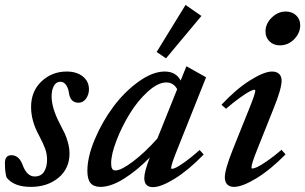

<svg xmlns="http://www.w3.org/2000/svg" viewBox="-40 -749 1241 781"><path d="M85.4 11.2Q16.6 11.2 -13.2 -26.9Q-20 -48.3 -20 -85.4Q-20 -117.7 6.3 -117.7Q37.6 -117.7 52.2 -77.6Q69.3 -31.2 101.1 -31.2Q127 -31.2 139.2 -50.5Q151.4 -69.8 151.4 -99.1Q151.4 -122.1 143.8 -143.6Q136.2 -165 119.1 -197.3Q86.4 -256.8 86.4 -313.5Q86.4 -377.9 128.9 -418Q171.4 -458 231.4 -458Q271.5 -458 296.6 -438.2Q321.8 -418.5 321.8 -385.7Q321.8 -364.3 309.8 -347.7Q297.9 -331.1 279.8 -331.1Q245.6 -331.1 240.2 -372.1Q237.8 -390.6 228.5 -403.6Q219.2 -416.5 206.1 -416.5Q188.5 -416.5 179.2 -399.7Q169.9 -382.8 169.9 -356.4Q169.9 -311 202.1 -248Q216.3 -221.2 223.4 -206.1Q230.5 -190.9 236.6 -168.5Q242.7 -146 242.7 -124Q242.7 -63.5 198 -26.1Q153.3 11.2 85.4 11.2Z M635.3 -511.7 597.2 -537.6 714.8 -729 779.3 -684.1ZM368.7 11.2Q341.3 11.2 328.4 -4.2Q315.4 -19.5 315.4 -53.7Q315.4 -110.8 345.7 -182.6Q376 -254.4 421.1 -314.9Q466.3 -375.5 523.4 -416.7Q580.6 -458 629.9 -458Q675.8 -458 694.8 -421.4L718.3 -479.5L798.3 -434.6L681.2 -141.1Q656.2 -79.1 656.2 -66.4Q656.2 -62 659.2 -62Q665 -62 677.5 -68.1Q689.9 -74.2 715.3 -92.5Q740.7 -110.8 772 -138.7L788.6 -120.6Q727.1 -57.1 671.1 -22.5Q615.2 12.2 582.5 12.2Q546.9 12.2 546.9 -24.9Q546.9 -50.3 569.3 -108.4Q516.6 -54.7 463.6 -21.7Q410.6 11.2 368.7 11.2ZM412.1 -85Q412.1 -69.3 416.3 -62.5Q420.4 -55.7 429.7 -55.7Q453.1 -55.7 502 -92.8Q550.8 -129.9 600.1 -185.5L680.7 -386.2Q666 -413.6 636.2 -413.6Q602.1 -413.6 560.8 -376Q519.5 -338.4 487.5 -286.1Q455.6 -233.9 433.8 -177.5Q412.1 -121.1 412.1 -85Z M1098.1 -564.5Q1072.8 -564.5 1056.4 -580.6Q1040 -596.7 1040 -621.1Q1040 -652.8 1065.4 -677.5Q1090.8 -702.1 1122.1 -702.1Q1147.9 -702.1 1164.6 -686.5Q1181.2 -670.9 1181.2 -646.5Q1181.2 -614.7 1156.7 -589.6Q1132.3 -564.5 1098.1 -564.5ZM911.6 11.2Q894 11.2 884.3 1.2Q874.5 -8.8 874.5 -27.3Q874.5 -59.6 907.7 -142.6L971.7 -301.8Q998.5 -367.7 998.5 -379.9Q998.5 -383.8 993.7 -383.8Q988.3 -383.8 975.1 -377Q961.9 -370.1 936.3 -351.8Q910.6 -333.5 879.4 -306.6L860.8 -322.8Q919.4 -385.7 976.8 -421.9Q1034.2 -458 1066.4 -458Q1085 -458 1095.2 -448.5Q1105.5 -439 1105.5 -420.9Q1105.5 -387.7 1072.3 -306.2L1006.8 -142.1Q982.9 -83 982.9 -67.4Q982.9 -63.5 986.3 -63.5Q992.7 -63.5 1005.9 -69.3Q1019 -75.2 1045.9 -93.5Q1072.8 -111.8 1105 -139.6L1121.6 -121.1Q1059.6 -58.1 1002.4 -23.4Q945.3 11.2 911.6 11.2Z"/></svg>

Font: Elstob 8pt SemiBold
Style: Italic
Weight: 600
Italic angle: -20°
Designer: Peter S. Baker
Version: Version 1.015